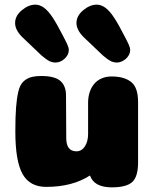

<svg xmlns="http://www.w3.org/2000/svg" viewBox="-20 -805 665 826"><path d="M265 -211Q265 -154 309 -154Q331 -154 345 -175Q359 -196 359 -229V-363Q359 -388 366 -409Q373 -430 386 -445Q399 -460 418 -468Q437 -476 460 -476Q514 -476 544 -452.5Q574 -429 574 -366V-106Q574 -45 549 -22Q524 1 461 1Q385 1 367 -50Q291 -1 179 -1Q108 -1 77 -56.5Q46 -112 46 -239Q46 -302 49 -341.5Q52 -381 58.5 -409.5Q65 -438 78.5 -452Q92 -466 110.5 -472Q129 -478 159 -478Q215 -478 239.5 -457Q264 -436 264 -394ZM396 -785Q367 -785 338 -761Q309 -737 309 -706Q309 -677 338 -647L422 -567Q423 -566 430 -560.5Q437 -555 439.5 -553Q442 -551 448 -547Q454 -543 458.5 -541Q463 -539 469.5 -537.5Q476 -536 483 -536Q496 -536 509.5 -543.5Q523 -551 531.5 -563.5Q540 -576 540 -590Q540 -595 538.5 -600.5Q537 -606 534 -612.5Q531 -619 529 -623.5Q527 -628 522.5 -636.5Q518 -645 516 -649Q490 -700 471 -729Q452 -758 433 -772Q415 -785 396 -785ZM132 -785Q103 -785 74 -761Q45 -737 45 -706Q45 -677 74 -647L158 -567Q159 -566 166 -560.5Q173 -555 175.5 -553Q178 -551 184 -547Q190 -543 194.5 -541Q199 -539 205.5 -537.5Q212 -536 219 -536Q240 -536 258 -552.5Q276 -569 276 -590Q276 -595 274.5 -600.5Q273 -606 270 -612.5Q267 -619 265 -623.5Q263 -628 258.5 -636.5Q254 -645 252 -649Q226 -700 207 -729Q188 -758 169 -772Q151 -785 132 -785Z"/></svg>

Font: Coiny
Style: Regular
Weight: 400
Version: Version 001.001